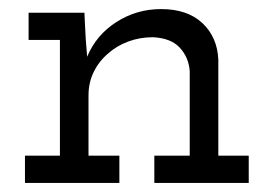

<svg xmlns="http://www.w3.org/2000/svg" viewBox="-20 -403 603 423"><path d="M243 0V-60H175V-193Q175 -221 186.5 -244.5Q198 -268 218 -285Q237 -302 262.5 -311.5Q288 -321 317 -321Q357 -319 376.5 -297.5Q396 -276 398 -246V-60H320V0H528V-60H461V-271Q459 -321 426 -352Q393 -383 335 -383Q281 -383 236.5 -354.5Q192 -326 172 -278Q170 -299 169 -315.5Q168 -332 167 -353L166 -375H43V-315H112V-60H35V0Z"/></svg>

Font: Josefin Slab Thin SemiBold
Style: Regular
Weight: 600
Version: Version 2.000